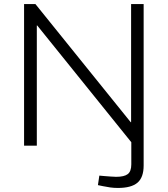

<svg xmlns="http://www.w3.org/2000/svg" viewBox="-20 -720 830 949"><path d="M99 0V-700H155L626 -116H628V-700H690V98Q690 157 659.5 183Q629 209 563 209Q543 209 525 206.5Q507 204 488 200L464 195L471 148L493 150Q510 151 525.5 152.5Q541 154 554 154Q594 154 611.5 140.5Q629 127 629 92V-17L164 -594H162V0Z"/></svg>

Font: REM ExtraLight
Style: Regular
Weight: 250
Designer: Octavio Pardo
Foundry: Ashler Design
Version: Version 1.005;gftools[0.9.28]